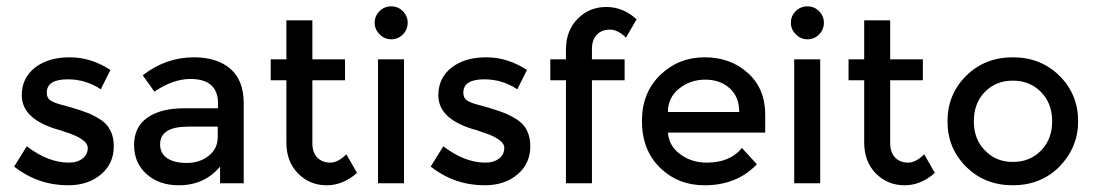

<svg xmlns="http://www.w3.org/2000/svg" viewBox="-20 -567 3388 594"><path d="M190.7 6.2Q97.9 6.2 23.7 -51.5L62.9 -114.4Q128.9 -63.9 192.8 -63.9Q219.6 -63.9 235.6 -76.8Q251.5 -89.7 251.5 -109.3Q251.5 -138.1 175.3 -160.8Q173.2 -161.9 170.6 -162.9Q168 -163.9 167 -163.9Q47.4 -195.9 47.4 -272.2Q47.4 -325.8 88.1 -357.7Q128.9 -389.7 195.9 -389.7Q261.9 -389.7 321.6 -350.5L291.8 -290.7Q245.4 -321.6 189.7 -321.6Q124.7 -321.6 124.7 -280.4Q124.7 -262.9 137.6 -255.2Q150.5 -247.4 180.4 -240.2Q225.8 -227.8 256.7 -215.5Q277.3 -206.2 292.8 -195.9Q332 -169.1 332 -114.4Q332 -60.8 292.3 -27.3Q252.6 6.2 190.7 6.2Z M734 0H660.8V-51.5Q612.4 6.2 533 6.2Q472.2 6.2 433.5 -28.4Q394.8 -62.9 394.8 -118.6Q394.8 -174.2 436.1 -203.1Q477.3 -232 549.5 -232H654.6V-246.4Q654.6 -322.7 569.1 -322.7Q515.5 -322.7 457.7 -283.5L421.6 -334Q492.8 -389.7 580.4 -389.7Q651.5 -389.7 692.8 -354.1Q734 -318.6 734 -247.4ZM653.6 -175.3H562.9Q475.3 -175.3 475.3 -120.6Q475.3 -92.8 496.9 -77.8Q518.6 -62.9 557.7 -62.9Q597.9 -62.9 625.8 -85.1Q653.6 -107.2 653.6 -143.3Z M946.4 -318.6V-123.7Q946.4 -95.9 961.3 -79.9Q976.3 -63.9 1002.1 -63.9Q1025.8 -63.9 1051.5 -89.7L1084.5 -32Q1041.2 6.2 990.7 6.2Q938.1 6.2 902.1 -30.4Q866 -67 866 -125.8V-318.6H817.5V-383.5H866V-504.1H946.4V-383.5H1047.4V-318.6Z M1229.9 0H1149.5V-383.5H1229.9ZM1139.2 -496.9Q1139.2 -517.5 1154.1 -532.5Q1169.1 -547.4 1190.7 -547.4Q1211.3 -547.4 1226.3 -532.5Q1241.2 -517.5 1241.2 -496.9Q1241.2 -475.3 1226.3 -460.3Q1211.3 -445.4 1190.7 -445.4Q1169.1 -445.4 1154.6 -460.8Q1139.2 -475.3 1139.2 -496.9Z M1479.4 6.2Q1386.6 6.2 1312.4 -51.5L1351.5 -114.4Q1417.5 -63.9 1481.4 -63.9Q1508.2 -63.9 1524.2 -76.8Q1540.2 -89.7 1540.2 -109.3Q1540.2 -138.1 1463.9 -160.8Q1461.9 -161.9 1459.3 -162.9Q1456.7 -163.9 1455.7 -163.9Q1336.1 -195.9 1336.1 -272.2Q1336.1 -325.8 1376.8 -357.7Q1417.5 -389.7 1484.5 -389.7Q1550.5 -389.7 1610.3 -350.5L1580.4 -290.7Q1534 -321.6 1478.4 -321.6Q1413.4 -321.6 1413.4 -280.4Q1413.4 -262.9 1426.3 -255.2Q1439.2 -247.4 1469.1 -240.2Q1514.4 -227.8 1545.4 -215.5Q1566 -206.2 1581.4 -195.9Q1620.6 -169.1 1620.6 -114.4Q1620.6 -60.8 1580.9 -27.3Q1541.2 6.2 1479.4 6.2Z M1811.3 -383.5H1912.4V-318.6H1811.3V0H1730.9V-318.6H1682.5V-383.5H1730.9V-413.4Q1730.9 -472.2 1767 -508.8Q1803.1 -545.4 1855.7 -545.4Q1908.2 -545.4 1949.5 -507.2L1916.5 -450.5Q1891.8 -475.3 1867 -475.3Q1841.2 -475.3 1826.3 -459.3Q1811.3 -443.3 1811.3 -415.5Z M2347.4 -156.7H2046.4Q2049.5 -115.5 2084.5 -89.7Q2119.6 -63.9 2166 -63.9Q2239.2 -63.9 2275.3 -109.3L2321.6 -58.8Q2259.8 6.2 2159.8 6.2Q2077.3 6.2 2021.6 -48.5Q1966 -103.1 1966 -192.8Q1966 -280.4 2022.7 -335.1Q2079.4 -389.7 2159.8 -389.7Q2240.2 -389.7 2293.8 -341.2Q2347.4 -292.8 2347.4 -212.4ZM2267 -220.6Q2267 -267 2237.6 -293.8Q2208.2 -320.6 2161.9 -320.6Q2115.5 -320.6 2080.9 -292.8Q2046.4 -264.9 2046.4 -220.6Z M2517.5 0H2437.1V-383.5H2517.5ZM2426.8 -496.9Q2426.8 -517.5 2441.8 -532.5Q2456.7 -547.4 2478.4 -547.4Q2499 -547.4 2513.9 -532.5Q2528.9 -517.5 2528.9 -496.9Q2528.9 -475.3 2513.9 -460.3Q2499 -445.4 2478.4 -445.4Q2456.7 -445.4 2442.3 -460.8Q2426.8 -475.3 2426.8 -496.9Z M2734 -318.6V-123.7Q2734 -95.9 2749 -79.9Q2763.9 -63.9 2789.7 -63.9Q2813.4 -63.9 2839.2 -89.7L2872.2 -32Q2828.9 6.2 2778.4 6.2Q2725.8 6.2 2689.7 -30.4Q2653.6 -67 2653.6 -125.8V-318.6H2605.2V-383.5H2653.6V-504.1H2734V-383.5H2835.1V-318.6Z M3113.4 -66Q3166 -66 3200.5 -101Q3235.1 -136.1 3235.1 -191.8Q3235.1 -247.4 3200.5 -282.5Q3166 -317.5 3113.4 -317.5Q3060.8 -317.5 3026.8 -282.5Q2992.8 -247.4 2992.8 -191.8Q2992.8 -136.1 3026.8 -102.1Q3060.8 -66 3113.4 -66ZM3113.4 6.2Q3026.8 6.2 2969.1 -51Q2911.3 -108.2 2911.3 -191.8Q2911.3 -275.3 2969.1 -332.5Q3026.8 -389.7 3113.4 -389.7Q3200 -389.7 3257.7 -332.5Q3315.5 -275.3 3315.5 -191.8Q3315.5 -111.3 3257.7 -51.5Q3200 6.2 3113.4 6.2Z"/></svg>

Font: NATS
Style: Regular
Weight: 400
Designer: Purushoth Kumar Guthula
Foundry: Silicon Andhra, USA.
Version: Version 1.0.4; ttfautohint (v1.2.25-373a) -l 7 -r 28 -G 50 -